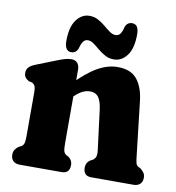

<svg xmlns="http://www.w3.org/2000/svg" viewBox="-74 -703 705 769"><g transform="rotate(10 278.5 -318.0)"><path d="M220.8 -415.3V-116.8Q220.8 -93.7 223.5 -84.4Q226.2 -75.1 234 -70.2L244.1 -65Q259.7 -53 259.7 -34.2Q259.7 0 227.3 0H56.5Q39.8 0 30.2 -9Q20.5 -18.1 20.5 -34.2Q20.5 -46.7 25.6 -54.7Q30.7 -62.8 40.5 -69.8L49.8 -74.2Q57.2 -78.3 60.5 -86.6Q63.8 -94.9 63.8 -116.8V-296.1Q63.8 -314 60 -321.4Q56.1 -328.7 47.2 -333.1L35.1 -335.5Q23.9 -341.9 19.3 -348.9Q14.6 -355.9 14.6 -366.7Q14.6 -379.1 22 -388.1Q29.4 -397.1 48.2 -404.7L129.3 -436.7Q151.8 -445.7 164.4 -448.9Q177.1 -452.1 187.9 -452.1Q204.2 -452.1 212.5 -441.9Q220.8 -431.8 220.8 -415.3ZM206.2 -292.8 176.9 -328.2 196.7 -348.6Q251.9 -405.8 293.7 -429.6Q335.5 -453.4 376.2 -453.4Q429.7 -453.4 455.2 -421.7Q480.7 -390.1 486.9 -333.8L511.8 -116.8Q514.2 -95.3 516.5 -87Q518.8 -78.7 525.8 -74.2L535.1 -69.8Q544.5 -62.4 550 -54.5Q555.5 -46.7 555.5 -34.2Q555.5 -18.1 545.8 -9Q536.2 0 519.5 0H347.5Q315.1 0 315.1 -34.2Q315.1 -53.8 331.1 -65L341.2 -70.2Q349 -75.1 352.9 -83.6Q356.8 -92.1 354.4 -112.8L334 -273.5Q329.9 -305.9 318.5 -322Q307.2 -338.1 283.4 -338.1Q268.7 -338.1 253.6 -330.9Q238.6 -323.6 221.3 -307.1ZM354.4 -480.7Q335.1 -480.7 318.9 -489.3Q302.7 -498 289.1 -509.5Q275.6 -521.1 263.4 -529.7Q251.3 -538.4 239.7 -538.4Q228.1 -538.4 221.1 -529.2Q214.1 -520 209 -500.6Q201.8 -479.6 181.3 -479.6Q154.6 -479.6 154.6 -521.1Q154.6 -577.4 176.1 -606.6Q197.6 -635.8 229.2 -635.8Q248.6 -635.8 264.7 -627.1Q280.9 -618.5 294.4 -606.9Q307.9 -595.3 320.2 -586.6Q332.6 -578 344 -578Q356.4 -578 363.3 -587.5Q370.3 -597 374.6 -615.8Q382.2 -636.4 402.3 -636.4Q429.4 -636.4 429.4 -595.6Q429.4 -538.5 407.7 -509.6Q386 -480.7 354.4 -480.7Z"/></g></svg>

Font: Fraunces 144pt S100 Black
Style: Regular
Weight: 900
Version: Version 1.000